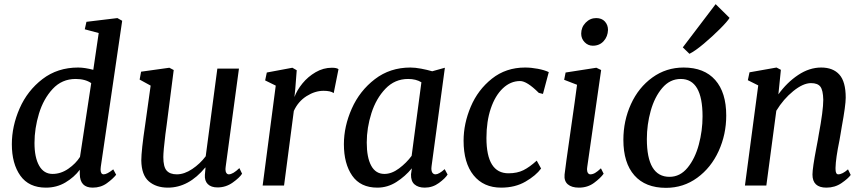

<svg xmlns="http://www.w3.org/2000/svg" viewBox="-20 -893 4169 924"><path d="M464 -78Q464 -54 479 -54Q495 -54 525 -78L539 -52Q523 -32 494 -11Q465 10 426 10Q365 10 364 -55V-76Q337 -40 295 -15Q253 10 201 10Q119 10 78 -47.5Q37 -105 37 -199Q37 -286 74.5 -371.5Q112 -457 184.5 -512.5Q257 -568 356 -568Q387 -568 429 -557L455 -734L388 -752L396 -788L545 -806L568 -793L465 -90Q464 -85 464 -78ZM344 -513Q278 -513 233.5 -465Q189 -417 167.5 -346Q146 -275 146 -205Q146 -135 168.5 -95.5Q191 -56 233 -56Q273 -56 309 -81Q345 -106 365 -138L419 -493Q390 -513 344 -513Z M776 -247Q766 -165 766 -137Q766 -90 782 -72Q798 -54 831 -54Q867 -54 905 -79.5Q943 -105 970 -141L1026 -563H1130L1066 -90L1065 -79Q1065 -67 1069.5 -60.5Q1074 -54 1081 -54Q1101 -54 1132 -84L1145 -57Q1133 -38 1100 -14.5Q1067 9 1027 9Q996 9 980 -7Q964 -23 966 -52Q966 -50 969 -86L968 -87Q888 10 788 10Q731 10 696 -20.5Q661 -51 660 -121Q660 -168 679 -295L705 -481L652 -510L659 -548L795 -567L816 -556L782 -291Z M1577 -567Q1601 -567 1609 -560L1586 -445Q1571 -456 1537 -456Q1496 -456 1455.5 -430.5Q1415 -405 1394 -359L1347 0H1244L1307 -481L1256 -506L1264 -544L1387 -567L1408 -555L1401 -465L1397 -426Q1409 -459 1435.5 -491.5Q1462 -524 1499 -545.5Q1536 -567 1577 -567Z M2056 -83Q2056 -68 2061.5 -61Q2067 -54 2076 -54Q2092 -54 2120 -79L2134 -53Q2123 -35 2092.5 -12.5Q2062 10 2024 10Q1993 10 1975 -5.5Q1957 -21 1958 -54L1962 -83Q1930 -44 1887.5 -17Q1845 10 1796 10Q1715 10 1675 -47.5Q1635 -105 1635 -199Q1635 -285 1673 -370.5Q1711 -456 1784 -512Q1857 -568 1955 -568Q1978 -568 2007 -562.5Q2036 -557 2060 -550L2121 -567L2057 -94Q2056 -90 2056 -83ZM1944 -513Q1880 -513 1835 -466Q1790 -419 1767.5 -348.5Q1745 -278 1745 -207Q1745 -135 1766.5 -95.5Q1788 -56 1830 -56Q1865 -56 1900.5 -82.5Q1936 -109 1961 -143L2008 -497Q1982 -513 1944 -513Z M2483 -503Q2437 -503 2400 -468Q2363 -433 2342 -371Q2321 -309 2321 -229Q2321 -59 2427 -59Q2469 -59 2499 -74Q2529 -89 2563 -120L2584 -82Q2559 -48 2509 -19Q2459 10 2392 10Q2307 10 2259 -49.5Q2211 -109 2211 -216Q2211 -298 2245.5 -379.5Q2280 -461 2347.5 -514.5Q2415 -568 2507 -568Q2536 -568 2568 -562Q2600 -556 2621 -546L2593 -441L2573 -446Q2516 -503 2483 -503Z M2805 -79Q2805 -67 2809.5 -60.5Q2814 -54 2821 -54Q2832 -54 2843.5 -60.5Q2855 -67 2872 -83L2885 -57Q2870 -36 2839 -13Q2808 10 2766 10Q2731 10 2712.5 -6Q2694 -22 2697 -53Q2702 -97 2723 -242Q2751 -436 2757 -485L2695 -509L2702 -544L2850 -567L2873 -556L2806 -89ZM2777 -731Q2777 -762 2798.5 -784Q2820 -806 2849 -806Q2876 -806 2891 -789.5Q2906 -773 2906 -749Q2905 -717 2885 -695Q2865 -673 2833 -673Q2810 -673 2793.5 -690Q2777 -707 2777 -731Z M3424 -873 3491 -807Q3481 -790 3445 -754Q3409 -718 3367.5 -683Q3326 -648 3298 -634L3266 -665ZM3475 -337Q3475 -246 3438.5 -166Q3402 -86 3335.5 -37.5Q3269 11 3185 11Q3086 11 3033 -49Q2980 -109 2980 -220Q2980 -312 3016.5 -392Q3053 -472 3119.5 -520Q3186 -568 3270 -568Q3369 -568 3422 -508Q3475 -448 3475 -337ZM3093 -224Q3093 -42 3202 -42Q3253 -42 3289 -86Q3325 -130 3343 -197Q3361 -264 3361 -333Q3361 -513 3256 -513Q3204 -513 3167 -469.5Q3130 -426 3111.5 -359.5Q3093 -293 3093 -224Z M3932 -568Q3989 -568 4019.5 -534Q4050 -500 4050 -423Q4050 -386 4031 -283L4025 -247L4020 -218Q4002 -131 4001 -86V-80Q4001 -54 4014 -54Q4034 -54 4061 -78L4074 -51Q4062 -34 4030 -12Q3998 10 3957 10Q3890 10 3890 -53Q3890 -84 3909 -183L3916 -220L3920 -244Q3942 -361 3942 -413Q3941 -459 3928 -476Q3915 -493 3883 -493Q3845 -493 3797.5 -454.5Q3750 -416 3716 -360L3668 0H3565L3629 -482L3579 -507L3587 -545L3717 -568L3738 -557L3726 -439Q3767 -496 3821 -532Q3875 -568 3932 -568Z"/></svg>

Font: Koeln Type Serif
Style: Italic
Weight: 400
Italic angle: -8°
Designer: Eben Sorkin
Foundry: Eben Sorkin
Version: Version 2.002